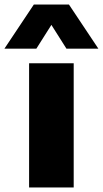

<svg xmlns="http://www.w3.org/2000/svg" viewBox="-70 -828 455 848"><path d="M58.5 0V-548.5H255.5V0ZM-50.5 -613 79.5 -808H234.5L364.5 -613H223.5L142.5 -741H171.5L90.5 -613Z"/></svg>

Font: Encode Sans SemiExpanded ExtraBold
Style: Regular
Weight: 800
Width: 6
Designer: Multiple Designers
Foundry: Impallari Type
Version: Version 3.002